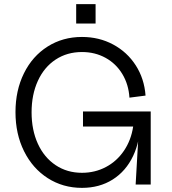

<svg xmlns="http://www.w3.org/2000/svg" viewBox="-20 -894 831 930"><path d="M55 -351Q55 -456 96 -539Q137 -622 210.5 -668.5Q284 -715 377 -715Q460 -715 528 -678.5Q596 -642 637.5 -577.5Q679 -513 685 -431L607 -421Q603 -485 572.5 -535.5Q542 -586 491 -614Q440 -642 377 -642Q305 -642 249.5 -605.5Q194 -569 163.5 -502.5Q133 -436 133 -350Q133 -264 163.5 -197.5Q194 -131 249.5 -94Q305 -57 377 -57Q440 -57 493 -85Q546 -113 580.5 -164Q615 -215 625 -281H382V-354H710V0H637L652 -262L660 -311Q660 -213 625 -139Q590 -65 526 -24.5Q462 16 377 16Q285 16 211.5 -31Q138 -78 96.5 -161.5Q55 -245 55 -351ZM349 -874H443V-780H349Z"/></svg>

Font: Uncut Sans Variable
Style: Regular
Weight: 400
Designer: Kasper Nordkvist
Foundry: UNCUT.wtf
Version: Version 1.304;Glyphs 3.2 (3246)